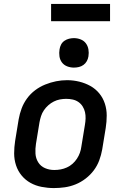

<svg xmlns="http://www.w3.org/2000/svg" viewBox="-20 -949 640 977"><path d="M254 8Q223 8 192 2Q161 -4 135 -18.5Q109 -33 90 -56Q71 -79 61.5 -108Q52 -137 52 -168.5Q52 -200 57 -232L75 -342Q80 -370 90 -397Q100 -424 117.5 -448Q135 -472 159 -490Q183 -508 210.5 -519Q238 -530 265.5 -535.5Q293 -541 321 -541Q353 -541 383.5 -533.5Q414 -526 440 -511.5Q466 -497 485 -474Q504 -451 513.5 -422Q523 -393 523 -361.5Q523 -330 518 -298L500 -188Q495 -160 485 -133Q475 -106 457.5 -82.5Q440 -59 416 -40.5Q392 -22 365 -11Q338 0 310 4Q282 8 254 8ZM256 -84Q273 -84 289 -87Q305 -90 320.5 -97Q336 -104 349 -115.5Q362 -127 371.5 -141.5Q381 -156 386.5 -171.5Q392 -187 394 -203L412 -313Q415 -330 415.5 -346.5Q416 -363 412.5 -378.5Q409 -394 400.5 -407.5Q392 -421 379 -430Q366 -439 350 -442.5Q334 -446 317 -446Q301 -446 285 -443Q269 -440 254 -432.5Q239 -425 226 -413.5Q213 -402 203.5 -388Q194 -374 189 -358.5Q184 -343 181 -327L163 -217Q159 -192 160.5 -167.5Q162 -143 174.5 -123Q187 -103 209 -93.5Q231 -84 256 -84ZM356 -605Q338 -605 321.5 -611.5Q305 -618 295 -631.5Q285 -645 282.5 -662.5Q280 -680 283 -698Q285 -711 291 -722.5Q297 -734 308 -741.5Q319 -749 331.5 -752Q344 -755 356 -755Q374 -755 390.5 -748.5Q407 -742 417 -728.5Q427 -715 430 -697.5Q433 -680 430 -662Q428 -649 421.5 -637.5Q415 -626 404.5 -618.5Q394 -611 381.5 -608Q369 -605 356 -605ZM240 -841V-929H540V-841Z"/></svg>

Font: Iosevka Curly SmBdExObl
Style: Regular
Weight: 600
Width: 7
Italic angle: -9°
Monospace: yes
Designer: Belleve Invis
Foundry: Belleve Invis
Version: Version 11.1.0; ttfautohint (v1.8.3)